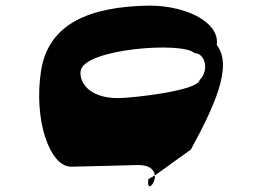

<svg xmlns="http://www.w3.org/2000/svg" viewBox="-20 -729 909 683"><path d="M126 -477C99 -302 157 -136 233 -136C259 -136 471 -142 471 -142C515 -142 529 -123 531 -105L659 -197C741 -348 810 -494 751 -569C763 -648 645 -709 511 -709C301 -706 152 -646 126 -477ZM267 -477C279 -556 631 -582 672 -540C709 -540 726 -480 690 -444C684 -406 449 -380 400 -380C293 -380 261 -440 267 -477ZM508 -92C500 -43 533 -74 531 -105Z"/></svg>

Font: Ampere
Style: SuExtIta
Weight: 400
Version: Version 1